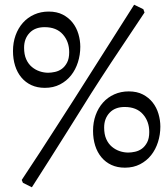

<svg xmlns="http://www.w3.org/2000/svg" viewBox="-20 -698 711 813"><path d="M184 -390Q197 -390 213 -393.5Q229 -397 242 -406.5Q255 -416 264 -433Q273 -450 273 -477Q273 -522 246 -552.5Q219 -583 169 -583Q128 -583 105 -558.5Q82 -534 82 -496Q82 -467 91 -447Q100 -427 115 -414.5Q130 -402 148 -396Q166 -390 184 -390ZM170 -326Q138 -326 113 -337.5Q88 -349 70.5 -370Q53 -391 44 -419.5Q35 -448 35 -482Q35 -518 46 -548.5Q57 -579 77 -601.5Q97 -624 125 -636.5Q153 -649 186 -649Q221 -649 246 -636Q271 -623 287.5 -602Q304 -581 312 -554Q320 -527 320 -500Q320 -466 310 -434.5Q300 -403 281 -379Q262 -355 234 -340.5Q206 -326 170 -326ZM523 -52Q536 -52 552 -55.5Q568 -59 581 -68.5Q594 -78 603 -95Q612 -112 612 -139Q612 -184 585 -214.5Q558 -245 508 -245Q467 -245 444 -220.5Q421 -196 421 -158Q421 -129 430 -109Q439 -89 454 -76.5Q469 -64 487 -58Q505 -52 523 -52ZM509 12Q477 12 452 0.5Q427 -11 409.5 -32Q392 -53 383 -81.5Q374 -110 374 -144Q374 -180 385 -210.5Q396 -241 416 -263.5Q436 -286 464 -298.5Q492 -311 525 -311Q560 -311 585 -298Q610 -285 626.5 -264Q643 -243 651 -216Q659 -189 659 -162Q659 -128 649 -96.5Q639 -65 620 -41Q601 -17 573 -2.5Q545 12 509 12ZM592 -645Q542 -570 494 -498Q473 -467 451 -433.5Q429 -400 407.5 -367Q386 -334 366 -302.5Q346 -271 330 -245Q296 -190 258.5 -131Q221 -72 189 -21Q151 38 115 95L77 76L72 64Q110 6 149 -53Q182 -104 220 -163Q258 -222 292 -275L548 -678L587 -659Z"/></svg>

Font: Alegreya
Style: Regular
Weight: 400
Designer: Juan Pablo del Peral
Foundry: Juan Pablo del Peral
Version: Version 1.003